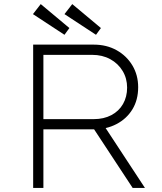

<svg xmlns="http://www.w3.org/2000/svg" viewBox="-20 -918 793 938"><path d="M142 0V-700H438Q501 -700 550 -672.5Q599 -645 627 -598Q655 -551 655 -492Q655 -430 627 -384Q599 -338 549.5 -312Q500 -286 438 -286H192V0ZM628 0 430 -301 474 -326 688 0ZM192 -336H438Q487 -336 524 -355.5Q561 -375 581 -410Q601 -445 601 -490Q601 -535 579 -571.5Q557 -608 518.5 -629Q480 -650 430 -650H192ZM449 -748 295 -849 333 -898 473 -781ZM295 -748 141 -849 179 -898 319 -781Z"/></svg>

Font: Lexend Exa ExtraLight
Style: Regular
Weight: 250
Designer: Bonnie Shaver-Troup, Thomas Jockin
Foundry: Lexend
Version: Version 1.007